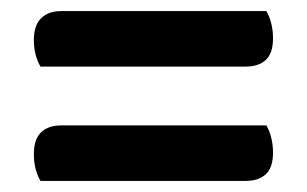

<svg xmlns="http://www.w3.org/2000/svg" viewBox="-20 -468 553 346"><path d="M53 -348Q48 -356 44.5 -368.5Q41 -381 41 -396Q41 -422 54 -435Q67 -448 90 -448H460Q465 -440 468.5 -427Q472 -414 472 -399Q472 -372 459 -360Q446 -348 423 -348ZM53 -142Q48 -150 44.5 -162.5Q41 -175 41 -190Q41 -217 54 -229.5Q67 -242 90 -242H460Q465 -234 468.5 -221Q472 -208 472 -193Q472 -166 459 -154Q446 -142 423 -142Z"/></svg>

Font: Baloo 2 SemiBold
Style: Regular
Weight: 600
Designer: Sarang Kulkarni and Ek Type
Foundry: Ek Type
Version: Version 1.640;hotconv 1.0.111;makeotfexe 2.5.65597; ttfautoh